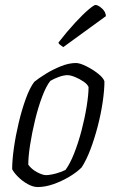

<svg xmlns="http://www.w3.org/2000/svg" viewBox="-20 -754 470 774"><path d="M132 0Q113 0 91.5 -12Q70 -24 53 -41Q36 -58 29 -72Q29 -108 36 -157.5Q43 -207 55.5 -259.5Q68 -312 84 -356Q100 -400 118 -424Q135 -438 164 -456Q193 -474 225.5 -487Q258 -500 286 -500Q302 -500 328 -487Q354 -474 375.5 -457Q397 -440 401 -426Q401 -391 394 -343Q387 -295 374 -245Q361 -195 344.5 -151.5Q328 -108 309 -79Q289 -59 258.5 -41Q228 -23 195 -11.5Q162 0 132 0ZM166 -48Q175 -48 190.5 -51Q206 -54 221 -59.5Q236 -65 244 -69Q262 -93 279 -136Q296 -179 309 -229Q322 -279 329.5 -326Q337 -373 337 -403Q333 -414 317 -425Q301 -436 282.5 -443.5Q264 -451 252 -451Q237 -451 217.5 -444Q198 -437 183 -428Q166 -407 150 -364.5Q134 -322 121.5 -270.5Q109 -219 101.5 -171Q94 -123 94 -90Q108 -71 130 -59.5Q152 -48 166 -48ZM235 -564Q229 -568 222 -573.5Q215 -579 216 -583Q251 -628 283 -662.5Q315 -697 337 -715.5Q359 -734 365 -734Q375 -734 390.5 -720.5Q406 -707 407 -689Z"/></svg>

Font: Texturina 72pt 72pt ExtraLight
Style: Italic
Weight: 200
Italic angle: -11°
Designer: Guillermo Torres Carreño
Foundry: Omnibus-Type
Version: Version 1.002; ttfautohint (v1.8.3)